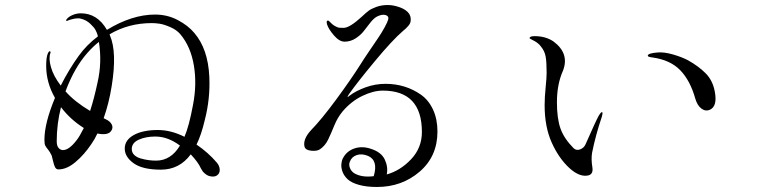

<svg xmlns="http://www.w3.org/2000/svg" viewBox="-20 -742 3015 765"><path d="M844 -94Q855 -81 855.5 -66Q856 -51 844.5 -43Q833 -35 812 -41Q804 -44 797 -50Q790 -56 787.5 -59.5Q785 -63 780 -72Q770 -95 740 -127Q695 -66 621 -66Q548 -66 512.5 -91.5Q477 -117 477 -150Q477 -184 513 -204Q549 -224 609 -224Q661 -224 715 -197Q733 -238 749 -324Q765 -406 752.5 -481Q740 -556 699 -605Q684 -623 658.5 -634Q633 -645 616 -647.5Q599 -650 585 -650Q492 -650 416 -605Q417 -605 417.5 -603.5Q418 -602 418 -601Q447 -534 425 -399Q414 -330 393 -271Q393 -271 401 -267Q419 -259 425.5 -245.5Q432 -232 422 -219Q409 -202 368 -210Q358 -188 344 -168Q316 -126 281 -96.5Q246 -67 213 -67Q204 -67 199.5 -75.5Q195 -84 191.5 -100Q188 -116 186 -122Q179 -137 171.5 -146Q164 -155 160.5 -161.5Q157 -168 157 -185Q157 -251 199 -352Q164 -413 164 -480Q164 -515 171 -530Q177 -542 181 -536Q182 -534 181 -531Q173 -510 183 -474.5Q193 -439 222 -401Q255 -466 294 -520Q325 -563 370 -597Q370 -598 369.5 -599.5Q369 -601 369 -602Q366 -612 360.5 -622.5Q355 -633 339.5 -647.5Q324 -662 304 -667Q298 -669 291 -669Q284 -669 278.5 -668Q273 -667 267.5 -665.5Q262 -664 258 -663Q254 -662 251 -660.5Q248 -659 248 -659Q243 -657 244 -661Q244 -664 246 -666Q254 -676 270 -682.5Q286 -689 302 -689Q368 -689 406 -623Q506 -684 598 -684Q647 -684 688.5 -662Q730 -640 754 -611Q809 -547 814 -436Q818 -349 796 -264Q782 -204 763 -166Q810 -134 844 -94ZM285 -183Q297 -198 314 -232Q260 -266 223 -315Q206 -248 206 -179Q206 -161 213.5 -152.5Q221 -144 231 -144Q255 -144 285 -183ZM369 -415Q387 -494 374 -575Q352 -558 328 -531Q276 -472 241 -378Q277 -337 339 -300Q355 -349 369 -415ZM602 -102Q661 -102 697 -162Q649 -198 599 -198Q561 -198 533 -185.5Q505 -173 505 -148Q505 -134 515 -124.5Q525 -115 541 -110.5Q557 -106 572 -104Q587 -102 602 -102Z M1516 -408Q1556 -408 1591.5 -397Q1627 -386 1657.5 -364.5Q1688 -343 1705.5 -305Q1723 -267 1723 -218Q1723 -119 1652 -58Q1581 3 1482 3Q1440 3 1410 -5.5Q1380 -14 1365.5 -27.5Q1351 -41 1345 -57Q1339 -73 1340 -87Q1341 -101 1346 -111Q1361 -140 1392 -150.5Q1423 -161 1458 -149Q1499 -136 1513 -106.5Q1527 -77 1521 -47Q1575 -62 1618 -107.5Q1661 -153 1661 -216Q1661 -381 1505 -381Q1468 -381 1424 -360Q1380 -339 1345 -298Q1325 -274 1312 -242Q1299 -210 1287.5 -186Q1276 -162 1256 -148Q1244 -139 1220 -141.5Q1196 -144 1193 -159Q1187 -188 1219 -223Q1261 -266 1319.5 -345.5Q1378 -425 1416 -485Q1429 -506 1451.5 -539Q1474 -572 1487.5 -592Q1501 -612 1512.5 -633Q1524 -654 1527 -665Q1530 -678 1516.5 -682Q1503 -686 1484 -677Q1471 -671 1456.5 -653Q1442 -635 1430 -619Q1418 -603 1397.5 -589.5Q1377 -576 1353 -576Q1332 -576 1310.5 -601Q1289 -626 1283 -645Q1279 -661 1287 -660Q1290 -660 1292 -657Q1304 -644 1315 -638Q1326 -632 1331.5 -631.5Q1337 -631 1349 -631Q1373 -631 1421 -675Q1438 -691 1448.5 -699Q1459 -707 1479.5 -714.5Q1500 -722 1525 -722Q1548 -722 1574 -712.5Q1600 -703 1611 -686Q1616 -677 1616.5 -668Q1617 -659 1615 -652.5Q1613 -646 1606.5 -638.5Q1600 -631 1596.5 -628Q1593 -625 1586 -619Q1543 -582 1473 -497.5Q1403 -413 1372 -369Q1360 -351 1368 -357Q1370 -358 1373 -361Q1398 -380 1436.5 -394Q1475 -408 1516 -408ZM1391 -52Q1421 -34 1469 -40Q1488 -103 1446 -121Q1421 -131 1401 -124Q1381 -117 1374 -98Q1369 -87 1374 -73.5Q1379 -60 1391 -52Z M2365 -280Q2377 -300 2380 -294Q2382 -291 2378 -277Q2353 -203 2339 -133Q2335 -108 2340 -77Q2346 -44 2317 -42Q2285 -39 2248 -73Q2206 -112 2178 -174.5Q2150 -237 2150 -323Q2150 -354 2154 -393.5Q2158 -433 2158 -452Q2158 -495 2154 -517Q2150 -539 2135 -557Q2130 -564 2123 -569.5Q2116 -575 2110.5 -578Q2105 -581 2100 -583.5Q2095 -586 2092 -588Q2089 -590 2090 -591Q2092 -598 2110 -598Q2154 -598 2185 -577Q2250 -529 2223 -460Q2199 -406 2199 -335Q2199 -269 2213.5 -229Q2228 -189 2266 -151Q2277 -141 2292 -147Q2307 -153 2313 -167Q2353 -258 2365 -280ZM2828 -377Q2839 -319 2809 -305Q2791 -297 2774.5 -309.5Q2758 -322 2750 -350Q2730 -421 2690.5 -462Q2651 -503 2580 -513Q2561 -515 2561 -520Q2561 -530 2601 -533Q2627 -535 2661.5 -525Q2696 -515 2721 -502Q2764 -478 2792 -449.5Q2820 -421 2828 -377Z"/></svg>

Font: TsukuhouMincho
Style: Regular
Weight: 400
Designer: Iose
Foundry: Typographish
Version: Version 1.001; ttfautohint (v1.8.3)